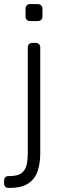

<svg xmlns="http://www.w3.org/2000/svg" viewBox="-46 -730 299 940"><path d="M-4 190Q-14 190 -20 184Q-26 178 -26 168V154Q-26 144 -20 138Q-14 132 -4 132H0Q41 132 60 117Q79 102 84.5 77Q90 52 90 22V-498Q90 -508 96 -514Q102 -520 112 -520H129Q139 -520 145 -514Q151 -508 151 -498V22Q151 69 138.5 107Q126 145 93.5 167.5Q61 190 0 190ZM101 -627Q91 -627 85 -633Q79 -639 79 -649V-687Q79 -697 85 -703.5Q91 -710 101 -710H139Q149 -710 155.5 -703.5Q162 -697 162 -687V-649Q162 -639 155.5 -633Q149 -627 139 -627Z"/></svg>

Font: Rubik Light Light
Style: Regular
Weight: 300
Version: Version 2.101